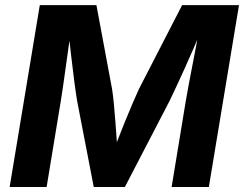

<svg xmlns="http://www.w3.org/2000/svg" viewBox="-20 -748 976 768"><path d="M18.6 0 139.2 -727.5H365.7L428.2 -392.1Q432.1 -368.7 435.5 -332.3Q439 -295.9 442.1 -254.4Q445.3 -212.9 447.8 -174.1Q450.2 -135.3 451.2 -107.4L419.9 -107.9Q430.7 -136.2 445.8 -175.3Q460.9 -214.4 477.5 -255.6Q494.1 -296.9 509.8 -333.3Q525.4 -369.6 536.1 -392.6L708.5 -727.5H936L815.4 0H666.5L723.1 -343.8Q727.1 -368.7 733.9 -404.3Q740.7 -439.9 748.5 -480.7Q756.3 -521.5 764.2 -562.3Q772 -603 777.8 -638.7L789.6 -637.7Q772.9 -597.7 754.4 -554.9Q735.8 -512.2 717.8 -472.2Q699.7 -432.1 684.1 -398.9Q668.5 -365.7 657.7 -343.3L479.5 0H355L288.6 -343.8Q283.7 -373 277.3 -421.4Q271 -469.7 264.4 -526.9Q257.8 -584 252 -638.7L265.6 -637.7Q260.3 -602.1 254.4 -560.8Q248.5 -519.5 242.9 -478.8Q237.3 -438 232.2 -402.8Q227.1 -367.7 223.1 -343.3L166.5 0Z"/></svg>

Font: Inter 18pt
Style: Bold Italic
Weight: 700
Italic angle: -9.3988°
Designer: Rasmus Andersson
Foundry: rsms
Version: Version 4.001;git-66647c0bb